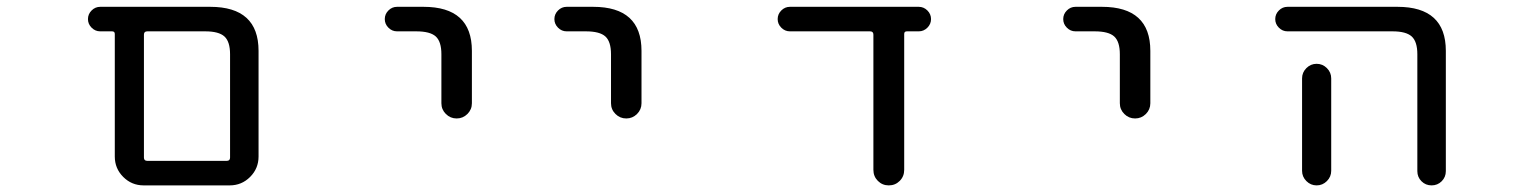

<svg xmlns="http://www.w3.org/2000/svg" viewBox="-20 -567 4540 566"><path d="M403.3 -20.5Q368.2 -20.5 343.3 -45.4Q318.4 -70.3 318.4 -105.5V-466.8Q318.4 -474.6 310.5 -474.6H275.4Q260.7 -474.6 250 -485.4Q239.3 -496.1 239.3 -510.7Q239.3 -525.4 250 -536.1Q260.7 -546.9 275.4 -546.9H599.6Q742.2 -546.9 742.2 -417V-105.5Q742.2 -70.3 717.3 -45.4Q692.4 -20.5 657.2 -20.5ZM658.2 -407.2Q658.2 -444.3 641.6 -459.5Q625 -474.6 585 -474.6H414.1Q404.3 -474.6 404.3 -464.8V-102.5Q404.3 -92.8 414.1 -92.8H648.4Q658.2 -92.8 658.2 -102.5Z M1150.4 -474.6Q1135.7 -474.6 1125 -485.4Q1114.3 -496.1 1114.3 -510.7Q1114.3 -525.4 1125 -536.1Q1135.7 -546.9 1150.4 -546.9H1228.5Q1371.1 -546.9 1371.1 -417V-262.7Q1371.1 -244.1 1357.9 -231Q1344.7 -217.8 1326.2 -217.8Q1307.6 -217.8 1294.4 -231Q1281.2 -244.1 1281.2 -262.7V-407.2Q1281.2 -444.3 1264.6 -459.5Q1248 -474.6 1207 -474.6Z M1650.4 -474.6Q1635.7 -474.6 1625 -485.4Q1614.3 -496.1 1614.3 -510.7Q1614.3 -525.4 1625 -536.1Q1635.7 -546.9 1650.4 -546.9H1728.5Q1871.1 -546.9 1871.1 -417V-262.7Q1871.1 -244.1 1857.9 -231Q1844.7 -217.8 1826.2 -217.8Q1807.6 -217.8 1794.4 -231Q1781.2 -244.1 1781.2 -262.7V-407.2Q1781.2 -444.3 1764.6 -459.5Q1748 -474.6 1707 -474.6Z M2645.5 -66.4Q2645.5 -46.9 2632.3 -33.7Q2619.1 -20.5 2600.1 -20.5Q2581.1 -20.5 2567.9 -33.7Q2554.7 -46.9 2554.7 -66.4V-464.8Q2554.7 -474.6 2544.9 -474.6H2308.6Q2293.9 -474.6 2283.2 -485.4Q2272.5 -496.1 2272.5 -510.7Q2272.5 -525.4 2283.2 -536.1Q2293.9 -546.9 2308.6 -546.9H2688.5Q2703.1 -546.9 2713.9 -536.1Q2724.6 -525.4 2724.6 -510.7Q2724.6 -496.1 2713.9 -485.4Q2703.1 -474.6 2688.5 -474.6H2653.3Q2645.5 -474.6 2645.5 -466.8Z M3150.4 -474.6Q3135.7 -474.6 3125 -485.4Q3114.3 -496.1 3114.3 -510.7Q3114.3 -525.4 3125 -536.1Q3135.7 -546.9 3150.4 -546.9H3228.5Q3371.1 -546.9 3371.1 -417V-262.7Q3371.1 -244.1 3357.9 -231Q3344.7 -217.8 3326.2 -217.8Q3307.6 -217.8 3294.4 -231Q3281.2 -244.1 3281.2 -262.7V-407.2Q3281.2 -444.3 3264.6 -459.5Q3248 -474.6 3207 -474.6Z M3775.4 -474.6Q3760.7 -474.6 3750 -485.4Q3739.3 -496.1 3739.3 -510.7Q3739.3 -525.4 3750 -536.1Q3760.7 -546.9 3775.4 -546.9H4099.6Q4242.2 -546.9 4242.2 -417V-62.5Q4242.2 -44.9 4230 -32.7Q4217.8 -20.5 4200.2 -20.5Q4182.6 -20.5 4170.4 -32.7Q4158.2 -44.9 4158.2 -62.5V-407.2Q4158.2 -444.3 4141.6 -459.5Q4125 -474.6 4085 -474.6ZM3904.3 -335.9V-99.6V-63.5Q3904.3 -45.9 3891.6 -33.2Q3878.9 -20.5 3861.3 -20.5Q3843.8 -20.5 3831.1 -33.2Q3818.4 -45.9 3818.4 -63.5V-99.6V-335.9Q3818.4 -353.5 3831.1 -366.2Q3843.8 -378.9 3861.3 -378.9Q3878.9 -378.9 3891.6 -366.2Q3904.3 -353.5 3904.3 -335.9Z"/></svg>

Font: Rounded-X Mgen+ 1m regular
Style: Regular
Weight: 400
Designer: [Source Han Sans]
Ryoko NISHIZUKA  (kana & ideographs); Paul D. Hunt (Latin, Greek & Cyrillic); Wenlong ZHANG  (bopomofo
Version: Version 1.059.20150602